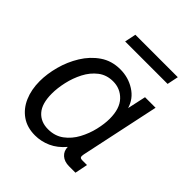

<svg xmlns="http://www.w3.org/2000/svg" viewBox="-201 -847 987 987"><g transform="rotate(45 292.5 -353.5)"><path d="M213.9 11.7Q156.2 11.7 116 -16.4Q75.7 -44.4 54.7 -93Q33.7 -141.6 33.7 -203.1Q33.7 -255.4 49.3 -313.7Q64.9 -372.1 96.4 -423.3Q127.9 -474.6 174.8 -506.8Q221.7 -539.1 284.2 -539.1Q342.8 -539.1 390.1 -509Q437.5 -479 453.1 -426.3L475.1 -527.3H551.8L460.4 -96.7Q457.5 -82.5 460.4 -76.2Q463.4 -69.8 478 -69.8H510.7L496.6 0H450.2Q416 0 395.5 -18.3Q375 -36.6 375 -65.9Q340.8 -25.4 299.3 -6.8Q257.8 11.7 213.9 11.7ZM238.8 -58.1Q288.6 -58.1 324.2 -84.7Q359.9 -111.3 382.1 -152.6Q404.3 -193.8 414.8 -238.8Q425.3 -283.7 425.3 -320.3Q425.3 -394.5 389.6 -431.9Q354 -469.2 301.8 -469.2Q254.4 -469.2 220.5 -442.9Q186.5 -416.5 165 -375Q143.6 -333.5 133.3 -287.4Q123 -241.2 123 -201.7Q123 -128.9 154.3 -93.5Q185.5 -58.1 238.8 -58.1ZM200.2 -657.7 212.9 -719.2H521.5L508.8 -657.7Z"/></g></svg>

Font: Schibsted Grotesk
Style: Italic
Weight: 400
Italic angle: -12°
Designer: Bakken & Baeck AS, Henrik Kongsvoll
Foundry: Schibsted ASA
Version: Version 1.100; ttfautohint (v1.8.4.7-5d5b);gftools[0.9.25]